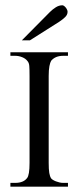

<svg xmlns="http://www.w3.org/2000/svg" viewBox="-20 -700 293 720"><path d="M19 0V-14.2H37.1Q67.9 -14.2 81.5 -32.2Q90.8 -43 90.8 -89.4V-415Q90.8 -440.9 89.8 -452.9Q88.9 -464.8 82.5 -471.7Q75.7 -480.5 63 -485.6Q50.3 -490.7 37.1 -490.7H19V-503.9H234.9V-490.7H216.8Q187.5 -490.7 171.9 -472.2Q168 -465.8 165.3 -451.9Q162.6 -438 162.6 -415V-89.4Q162.6 -64.5 164.8 -51.5Q167 -38.6 171.4 -31.7Q173.3 -28.8 178.2 -25.6Q183.1 -22.5 189.5 -20Q195.8 -17.6 202.9 -15.9Q210 -14.2 216.8 -14.2H234.9V0ZM233.4 -655.8Q233.4 -644.5 223.9 -635.5Q214.4 -626.5 202.6 -618.7L92.3 -548.8H62L167.5 -655.3Q177.2 -665 189.2 -672.6Q201.2 -680.2 213.9 -680.2Q216.8 -680.2 220.2 -677.7Q223.6 -675.3 226.6 -671.6Q229.5 -668 231.4 -663.8Q233.4 -659.7 233.4 -655.8Z"/></svg>

Font: Surma
Style: Regular
Weight: 400
Designer: Sue Lloyd-Williams
Foundry: Sylheti Translation And Research
Version: Version 3.000